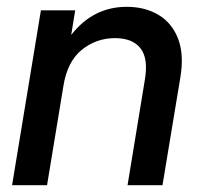

<svg xmlns="http://www.w3.org/2000/svg" viewBox="-20 -546 600 566"><path d="M167 -293 118.7 0H15.6L100.6 -515.6H201.7L189.9 -442.9Q254.4 -525.9 353.5 -525.9Q407.7 -525.9 447.5 -502Q487.3 -478 505.1 -431.6Q522.9 -385.3 511.7 -317.9L459 0H356L407.2 -312Q417.5 -374 394 -403.8Q370.6 -433.6 318.8 -433.6Q264.2 -433.6 221.4 -399.4Q178.7 -365.2 167 -293Z"/></svg>

Font: Inter Display Medium
Style: Italic
Weight: 500
Italic angle: -9.39999°
Designer: Rasmus Andersson
Foundry: rsms
Version: Version 4.000;git-a52131595